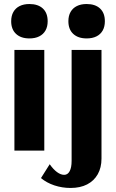

<svg xmlns="http://www.w3.org/2000/svg" viewBox="-20 -746 574 951"><path d="M51.4 0V-498.7H199.4V0ZM125.6 -555.7Q83.4 -555.7 59.4 -578.2Q35.4 -600.6 35.4 -640.7Q35.4 -667.9 46.3 -686.9Q57.2 -706 77.3 -716Q97.5 -726.1 125.7 -726.1Q168.6 -726.1 192.4 -703.8Q216.1 -681.5 216.1 -640.7Q216.1 -613.9 205.3 -595Q194.6 -576 174.4 -565.9Q154.3 -555.7 125.6 -555.7ZM329.3 185Q287.9 185 249.2 172.2Q210.6 159.3 183 136L226.2 67.4Q244.1 93 262.5 106.5Q281 120 297.8 120Q315.3 120 325 102Q334.7 84 334.7 50.8V-498.7H482.7V39.7Q482.7 84.2 464.2 117Q445.6 149.8 411.5 167.4Q377.4 185 329.3 185ZM409.2 -555.7Q366.8 -555.7 342.7 -578.2Q318.7 -600.6 318.7 -640.9Q318.7 -667.9 329.6 -686.9Q340.5 -706 360.7 -716Q380.8 -726.1 409.2 -726.1Q452 -726.1 475.7 -703.8Q499.4 -681.5 499.4 -640.9Q499.4 -613.9 488.7 -594.9Q477.9 -575.8 457.8 -565.8Q437.6 -555.7 409.2 -555.7Z"/></svg>

Font: Sutasoma
Style: Regular
Weight: 400
Designer: Izhar Fathurrohim, Akbar Rohmanto, Arusyal Khofiqoini
Foundry: Kiwari Kolektiv
Version: Version 1.102